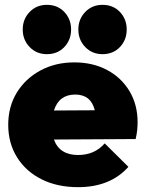

<svg xmlns="http://www.w3.org/2000/svg" viewBox="-20 -762 601 794"><path d="M303 12Q217 12 152 -20.5Q87 -53 50.5 -111.5Q14 -170 14 -246Q14 -321 49.5 -379Q85 -437 147 -470.5Q209 -504 287 -504Q364 -504 423 -472.5Q482 -441 515.5 -385Q549 -329 549 -257Q549 -242 547.5 -225.5Q546 -209 541 -187L203 -185Q226 -121 303 -121Q371 -121 413 -169L511 -72Q436 12 303 12ZM291 -371Q224 -371 203 -305L372 -306Q356 -371 291 -371ZM174 -538Q131 -538 102.5 -567.5Q74 -597 74 -640Q74 -683 102.5 -712.5Q131 -742 174 -742Q218 -742 246 -712.5Q274 -683 274 -640Q274 -597 246 -567.5Q218 -538 174 -538ZM404 -538Q361 -538 332.5 -567.5Q304 -597 304 -640Q304 -683 332.5 -712.5Q361 -742 404 -742Q448 -742 476 -712.5Q504 -683 504 -640Q504 -597 476 -567.5Q448 -538 404 -538Z"/></svg>

Font: Outfit Black
Style: Regular
Weight: 900
Designer: Rodrigo Fuenzalida
Foundry: fragTYPE
Version: Version 1.100; ttfautohint (v1.8.4.7-5d5b)